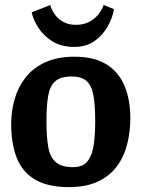

<svg xmlns="http://www.w3.org/2000/svg" viewBox="-20 -739 570 773"><path d="M257 14.3Q172.1 14.3 121 -16.1Q69.9 -46.5 47.4 -103.7Q25 -160.9 25 -240Q25 -291.6 39 -340.3Q53.1 -389 83.2 -427.4Q113.4 -465.7 162.3 -488.2Q211.2 -510.7 279.9 -510.7Q360.1 -510.7 409.6 -479.3Q459 -447.9 481.9 -392.1Q504.7 -336.2 504.7 -263Q504.7 -209.5 492.3 -159.6Q480 -109.7 451.4 -70.5Q422.8 -31.2 375.1 -8.5Q327.5 14.3 257 14.3ZM273.6 -66Q315 -66 333.7 -91.4Q352.5 -116.8 357.9 -159Q363.3 -201.3 363.3 -250.3Q363.3 -315 356.2 -354.6Q349.1 -394.2 328.9 -412.6Q308.6 -431.1 269 -431.1Q224.7 -431.1 202.9 -412.3Q181.1 -393.6 174.1 -354Q167.1 -314.4 167.1 -250.3Q167.1 -189.7 174 -148.7Q180.8 -107.7 203.8 -86.9Q226.9 -66 273.6 -66ZM279.1 -550.1Q227.1 -550.1 191 -572.6Q155 -595.1 134.5 -627.2Q114 -659.3 107.4 -689.3L182.4 -718.7Q186.5 -702.1 198.8 -683.5Q211.1 -664.8 232.8 -651.9Q254.6 -639 285.5 -639Q317.8 -639 340.8 -651.9Q363.8 -664.8 378 -683.6Q392.3 -702.3 397.2 -719.2L438.7 -702.1Q433.9 -669.6 414.7 -634.5Q395.5 -599.4 361.9 -574.7Q328.3 -550.1 279.1 -550.1Z"/></svg>

Font: Faustina Light
Style: Regular
Weight: 300
Designer: Alfonso Garcia
Foundry: http://www.omnibus-type.com
Version: Version 1.200